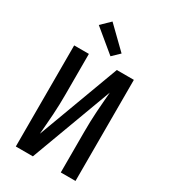

<svg xmlns="http://www.w3.org/2000/svg" viewBox="-234 -1097 1067 1209"><g transform="rotate(30 300.0 -493.0)"><path d="M83 0V-735H190V-441Q190 -404 189 -367Q188 -330 185.5 -293Q183 -256 180 -219Q177 -182 174 -145L393 -735H517V0H410V-294Q410 -331 411 -368Q412 -405 414.5 -442Q417 -479 420 -516Q423 -553 426 -590L207 0ZM315 -790 153 -924 217 -986 367 -840Z"/></g></svg>

Font: Iosevka SS04 Semibold Extended
Style: Regular
Weight: 600
Width: 7
Monospace: yes
Designer: Belleve Invis
Foundry: Belleve Invis
Version: Version 19.0.0; ttfautohint (v1.8.4)